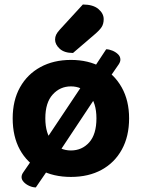

<svg xmlns="http://www.w3.org/2000/svg" viewBox="-20 -756 618 837"><path d="M436.4 -386.8 383.1 -450.6 442.9 -541.2Q455.4 -541.2 469.8 -535.3Q484.2 -529.4 494.5 -519.5Q504.8 -509.6 504.8 -496.1Q504.8 -486.8 498.1 -476.3ZM210.2 -47 136.2 61Q122.7 61 108.2 54.6Q93.6 48.2 83.8 37.9Q74 27.6 74 16.1Q74 5.6 81.6 -4.9L135.2 -82.9ZM228.4 -78.2 181.3 -148.8 341.7 -389.1 412.9 -356.3ZM542.8 -240.1Q542.8 -161.6 511.3 -104.3Q479.9 -47 423.2 -15.9Q366.5 15.3 289.2 15.3Q212.6 15.3 155.4 -15.5Q98.2 -46.2 66.7 -103.5Q35.3 -160.8 35.3 -240.1Q35.3 -318.2 67.2 -375.3Q99.2 -432.5 156.4 -463.6Q213.6 -494.8 289.2 -494.8Q365.5 -494.8 422.2 -463.2Q478.9 -431.7 510.8 -374.6Q542.8 -317.4 542.8 -240.1ZM289.2 -379.4Q241.9 -379.4 209.8 -344Q177.6 -308.7 177.6 -240.1Q177.6 -172.8 209.2 -136.5Q240.7 -100.1 289.2 -100.1Q337.4 -100.1 368.9 -135.3Q400.4 -170.6 400.4 -240.1Q400.4 -307.9 368.5 -343.6Q336.6 -379.4 289.2 -379.4ZM241.2 -627.4 341.2 -736.4Q386 -736.2 409 -716.7Q432 -697.2 432 -672.6Q432 -652 423 -638Q414 -624.1 392.4 -605.8L298.3 -525.1Q260.3 -525.1 240.2 -543.6Q220.1 -562.1 220.1 -583.4Q220.1 -594.7 224.7 -604.6Q229.4 -614.6 241.2 -627.4Z"/></svg>

Font: Baloo Bhaijaan 2
Style: Regular
Weight: 400
Designer: Sanskriti Dholi, Noopur Datye and Ek Type
Foundry: Ek Type
Version: Version 1.701